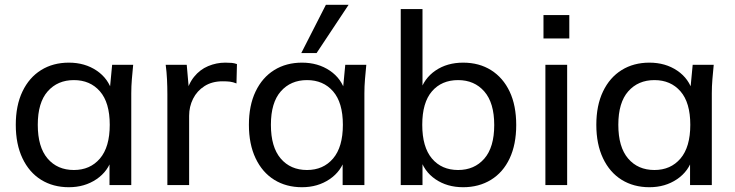

<svg xmlns="http://www.w3.org/2000/svg" viewBox="-20 -774 3073 803"><path d="M268 9Q202 9 152 -22Q102 -53 74 -112Q46 -171 46 -252Q46 -333 74 -391.5Q102 -450 152 -481Q202 -512 268 -512Q335 -512 384.5 -478.5Q434 -445 450 -387H438L449 -503H537Q534 -473 531.5 -443Q529 -413 529 -384V0H438V-115H449Q433 -58 383.5 -24.5Q334 9 268 9ZM289 -63Q357 -63 398 -111Q439 -159 439 -252Q439 -345 398 -392Q357 -439 289 -439Q221 -439 179.5 -392Q138 -345 138 -252Q138 -159 179 -111Q220 -63 289 -63Z M680 0V-380Q680 -410 678.5 -441.5Q677 -473 673 -503H761L772 -377L757 -376Q767 -422 791.5 -452.5Q816 -483 850.5 -497.5Q885 -512 922 -512Q938 -512 949 -511Q960 -510 971 -506L969 -425Q954 -431 941.5 -432.5Q929 -434 911 -434Q867 -434 835.5 -414Q804 -394 787.5 -361Q771 -328 771 -290V0Z M1243 9Q1177 9 1127 -22Q1077 -53 1049 -112Q1021 -171 1021 -252Q1021 -333 1049 -391.5Q1077 -450 1127 -481Q1177 -512 1243 -512Q1310 -512 1359.5 -478.5Q1409 -445 1425 -387H1413L1424 -503H1512Q1509 -473 1506.5 -443Q1504 -413 1504 -384V0H1413V-115H1424Q1408 -58 1358.5 -24.5Q1309 9 1243 9ZM1264 -63Q1332 -63 1373 -111Q1414 -159 1414 -252Q1414 -345 1373 -392Q1332 -439 1264 -439Q1196 -439 1154.5 -392Q1113 -345 1113 -252Q1113 -159 1154 -111Q1195 -63 1264 -63ZM1240 -552 1343 -754H1438L1304 -552Z M1917 9Q1850 9 1801 -24.5Q1752 -58 1736 -117H1747V0H1656V-736H1747V-388H1736Q1753 -446 1801.5 -479Q1850 -512 1917 -512Q1984 -512 2034 -480.5Q2084 -449 2111.5 -391Q2139 -333 2139 -251Q2139 -170 2111.5 -111.5Q2084 -53 2033.5 -22Q1983 9 1917 9ZM1896 -63Q1964 -63 2005.5 -110.5Q2047 -158 2047 -251Q2047 -344 2005.5 -391.5Q1964 -439 1896 -439Q1827 -439 1786.5 -392Q1746 -345 1746 -252Q1746 -159 1786.5 -111Q1827 -63 1896 -63Z M2261 0V-503H2352V0ZM2253 -613V-711H2361V-613Z M2696 9Q2630 9 2580 -22Q2530 -53 2502 -112Q2474 -171 2474 -252Q2474 -333 2502 -391.5Q2530 -450 2580 -481Q2630 -512 2696 -512Q2763 -512 2812.5 -478.5Q2862 -445 2878 -387H2866L2877 -503H2965Q2962 -473 2959.5 -443Q2957 -413 2957 -384V0H2866V-115H2877Q2861 -58 2811.5 -24.5Q2762 9 2696 9ZM2717 -63Q2785 -63 2826 -111Q2867 -159 2867 -252Q2867 -345 2826 -392Q2785 -439 2717 -439Q2649 -439 2607.5 -392Q2566 -345 2566 -252Q2566 -159 2607 -111Q2648 -63 2717 -63Z"/></svg>

Font: Mulish Medium
Style: Regular
Weight: 500
Designer: Vernon Adams
Foundry: Vernon Adams
Version: Version 3.603; ttfautohint (v1.8.3)